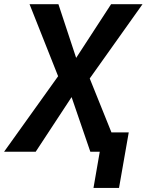

<svg xmlns="http://www.w3.org/2000/svg" viewBox="-49 -731 707 925"><path d="M317.9 -452.1 232.4 -710.9H93.3L231 -363.8L-29.3 0H123L295.9 -263.2L386.2 0H525.4L383.3 -353L637.7 -710.9H486.3ZM524.4 174.3 571.3 -93.3H447.8L401.4 174.3Z"/></svg>

Font: Roboto Mono SemiBold
Style: Italic
Weight: 600
Italic angle: -10°
Monospace: yes
Designer: Google
Version: Version 3.000